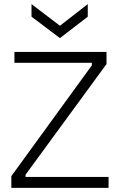

<svg xmlns="http://www.w3.org/2000/svg" viewBox="-20 -912 581 932"><path d="M35 0V-57L426 -595V-607H50V-660H497V-601L104 -64V-53H507V0ZM133 -892 271 -787 406 -892V-831L271 -727L133 -831Z"/></svg>

Font: Bricolage Grotesque ExtraLight
Style: Regular
Weight: 250
Designer: Mathieu Triay
Foundry: Atelier Triay
Version: Version 1.000;gftools[0.9.30]